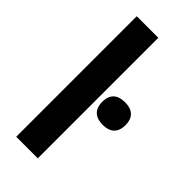

<svg xmlns="http://www.w3.org/2000/svg" viewBox="-243 -808 856 856"><g transform="rotate(45 185.0 -380.0)"><path d="M198 0V-760H62V0ZM297 -452C251 -452 223 -431 223 -381C223 -331 253 -310 297 -310C341 -310 370 -331 370 -381C370 -430 342 -452 297 -452Z"/></g></svg>

Font: Noto Sans Display SemiCondensed
Style: Bold
Weight: 700
Width: 4
Designer: Monotype Design Team
Foundry: Monotype Imaging Inc.
Version: Version 1.900